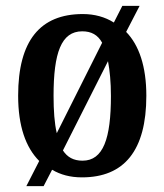

<svg xmlns="http://www.w3.org/2000/svg" viewBox="-20 -596 562 656"><path d="M114 -46 70 40H129L158 -16C187 1 220 10 260 10C404 10 480 -81 480 -269C480 -369 455 -442 411 -487L457 -576H398L369 -519C339 -538 303 -548 263 -548C117 -548 42 -457 42 -269C42 -165 68 -92 114 -46ZM329 -450 174 -141C166 -175 163 -218 163 -269C163 -415 189 -489 261 -489C292 -489 314 -477 329 -450ZM262 -47C231 -47 210 -59 195 -82L349 -387C355 -355 359 -316 359 -268C359 -123 333 -47 262 -47Z"/></svg>

Font: Noto Serif Myanmar Condensed SemiBold
Style: Regular
Weight: 600
Width: 3
Designer: Ben Mitchell and the Monotype Design Team
Foundry: Monotype Imaging Inc.
Version: Version 2.106